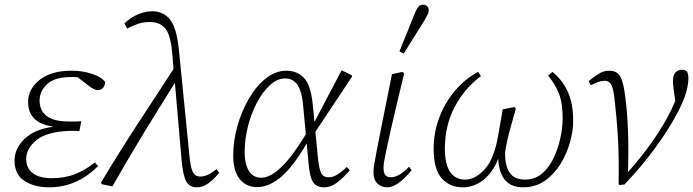

<svg xmlns="http://www.w3.org/2000/svg" viewBox="-20 -787 2960 820"><path d="M190 13Q127 13 84.5 -14.5Q42 -42 42 -102Q42 -152 84.5 -193.5Q127 -235 209 -246Q100 -261 100 -351Q100 -407 149.5 -446Q199 -485 285 -485Q334 -485 375 -471Q416 -457 429 -436Q428 -421 420 -411.5Q412 -402 397 -402Q381 -402 352 -426L312 -457Q305 -458 298.5 -458Q292 -458 285 -458Q214 -458 181.5 -428Q149 -398 149 -357Q149 -315 179.5 -291.5Q210 -268 276 -268Q289 -268 302 -268Q315 -268 327 -269L319 -227Q312 -228 296.5 -228Q281 -228 274 -228Q179 -224 135.5 -188.5Q92 -153 92 -109Q92 -68 120.5 -47Q149 -26 200 -26Q257 -26 301 -43.5Q345 -61 385 -93L399 -78Q309 13 190 13Z M820 13Q789 13 775 -13Q761 -39 755 -109L727 -433Q658 -324 591.5 -214.5Q525 -105 460 9L416 0L411 -7Q488 -135 567.5 -257Q647 -379 721 -492L715 -565Q708 -641 684.5 -667Q661 -693 621 -693Q594 -693 570.5 -685.5Q547 -678 523 -665L511 -687Q540 -714 571 -726.5Q602 -739 630 -739Q677 -739 705.5 -704.5Q734 -670 744 -575L788 -132Q793 -74 803 -53.5Q813 -33 835 -33Q853 -33 869.5 -41.5Q886 -50 905 -65L916 -49Q894 -22 870.5 -4.5Q847 13 820 13Z M1025 -138Q1025 -86 1043 -57Q1061 -28 1096 -28Q1174 -28 1286 -213L1276 -323Q1271 -392 1252 -422Q1233 -452 1198 -452Q1164 -452 1133 -423.5Q1102 -395 1077.5 -349Q1053 -303 1039 -247.5Q1025 -192 1025 -138ZM1078 12Q1032 12 1004 -22Q976 -56 976 -124Q976 -184 993.5 -247Q1011 -310 1042 -364Q1073 -418 1114.5 -451.5Q1156 -485 1204 -485Q1248 -485 1278 -454.5Q1308 -424 1316 -337L1323 -266L1439 -487L1483 -465V-459L1327 -224L1337 -120Q1342 -67 1351.5 -48Q1361 -29 1385 -30Q1403 -30 1422.5 -42.5Q1442 -55 1461 -74L1474 -60Q1450 -31 1422 -9Q1394 13 1364 13Q1331 13 1316.5 -10Q1302 -33 1297 -98L1290 -175Q1232 -75 1180.5 -31.5Q1129 12 1078 12Z M1634 13Q1609 13 1592 -3Q1575 -19 1575 -53Q1575 -65 1578.5 -86Q1582 -107 1589 -144Q1596 -181 1608 -241L1654 -470L1699 -480L1706 -473L1678 -357Q1659 -277 1647.5 -225.5Q1636 -174 1629.5 -143.5Q1623 -113 1620.5 -97Q1618 -81 1618 -71Q1618 -48 1626 -39Q1634 -30 1649 -30Q1666 -30 1684 -40Q1702 -50 1727 -75L1738 -60Q1678 13 1634 13ZM1686 -568Q1703 -609 1719 -649Q1735 -689 1751 -729Q1759 -749 1767 -758Q1775 -767 1786 -767Q1798 -767 1804.5 -760Q1811 -753 1811 -743Q1811 -734 1806.5 -725Q1802 -716 1791 -697Q1769 -662 1747.5 -627.5Q1726 -593 1704 -558Z M1957 13Q1901 13 1866.5 -25.5Q1832 -64 1832 -151Q1832 -222 1856.5 -286Q1881 -350 1924 -400.5Q1967 -451 2022 -480L2034 -462Q1964 -410 1922 -330.5Q1880 -251 1880 -152Q1880 -85 1902.5 -52.5Q1925 -20 1966 -20Q2010 -20 2050 -64Q2090 -108 2107 -205L2127 -320L2177 -330L2183 -323L2154 -219Q2137 -149 2137 -129Q2137 -81 2156 -50.5Q2175 -20 2223 -20Q2264 -20 2294 -45Q2324 -70 2343.5 -110.5Q2363 -151 2373 -196.5Q2383 -242 2383 -282Q2383 -347 2367 -387.5Q2351 -428 2321 -464L2339 -480Q2379 -449 2403.5 -398.5Q2428 -348 2428 -271Q2428 -229 2414.5 -180Q2401 -131 2374 -87Q2347 -43 2307 -15Q2267 13 2214 13Q2114 13 2108 -109Q2085 -51 2045 -19Q2005 13 1957 13Z M2622 0Q2624 -127 2618.5 -208.5Q2613 -290 2606 -351Q2602 -391 2596.5 -410Q2591 -429 2582.5 -435.5Q2574 -442 2562 -442Q2549 -442 2535 -437Q2521 -432 2503 -423L2494 -441Q2523 -464 2541.5 -474.5Q2560 -485 2582 -485Q2617 -485 2630.5 -458Q2644 -431 2651 -368Q2659 -308 2662 -230.5Q2665 -153 2662 -52Q2785 -190 2848 -320Q2857 -339 2864 -356L2859 -391Q2858 -402 2856 -416Q2854 -430 2854 -439Q2854 -465 2864.5 -477Q2875 -489 2891 -489Q2907 -489 2915 -481Q2917 -476 2918.5 -469.5Q2920 -463 2920 -452Q2920 -430 2911.5 -396.5Q2903 -363 2876 -310Q2839 -239 2781.5 -159.5Q2724 -80 2647 1L2625 3Z"/></svg>

Font: Source Serif Pro Light
Style: Italic
Weight: 300
Italic angle: -12°
Designer: Frank Grießhammer
Foundry: Adobe Systems Incorporated
Version: Version 3.001;hotconv 1.0.111;makeotfexe 2.5.65597